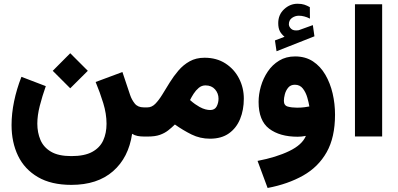

<svg xmlns="http://www.w3.org/2000/svg" viewBox="-20 -709 2069 997"><path d="M344.7 -432.6 436 -341.3 344.7 -250.5 253.9 -341.3ZM350.6 101.6Q418.9 101.6 458.7 79.8Q498.5 58.1 515.9 20.3Q533.2 -17.6 533.2 -66.4Q533.2 -118.2 516.1 -173.8Q499 -229.5 476.6 -283.2L615.7 -335L655.8 -215.3Q664.1 -190.9 679.9 -171.1Q695.8 -151.4 726.6 -151.4H746.1V0H728.5Q710.4 0 694.8 -2.9Q679.2 -5.9 666 -14.2Q647.9 109.4 566.9 180.2Q485.8 251 350.6 251Q245.6 251 176.5 210.4Q107.4 169.9 73.7 99.9Q40 29.8 40 -59.6Q40 -119.1 53.2 -182.9Q66.4 -246.6 91.3 -310.1L217.8 -261.7Q199.2 -209 186.5 -159.2Q173.8 -109.4 173.8 -66.9Q173.8 -21 189.9 17.3Q206.1 55.7 244.6 78.6Q283.2 101.6 350.6 101.6Z M1070.3 11.2Q1019 11.2 974.6 -10.7Q930.2 -32.7 888.2 -62.5Q871.1 -45.9 853 -31.7Q835 -17.6 810.3 -8.8Q785.6 0 748 0H726.6V-151.4H745.6Q768.1 -151.4 786.4 -169.9Q804.7 -188.5 822.8 -218Q840.8 -247.6 861.1 -280.3Q881.3 -313 906.5 -342.5Q931.6 -372.1 964.8 -390.6Q998 -409.2 1042 -409.2Q1105 -409.2 1150.9 -379.4Q1196.8 -349.6 1221.4 -301.3Q1246.1 -252.9 1246.1 -196.8Q1246.1 -138.2 1226.8 -91.1Q1207.5 -43.9 1168.7 -16.4Q1129.9 11.2 1070.3 11.2ZM1046.9 -265.6Q1027.3 -265.6 1012 -252.7Q996.6 -239.7 985.4 -222.2Q974.1 -204.6 966.8 -189.5Q980.5 -177.2 992.9 -168.5Q1005.4 -159.7 1016.1 -153.8Q1033.2 -144.5 1046.9 -141.1Q1060.5 -137.7 1071.3 -137.7Q1095.2 -137.7 1105 -156.2Q1114.7 -174.8 1114.7 -196.8Q1114.7 -224.1 1096.7 -244.9Q1078.6 -265.6 1046.9 -265.6Z M1457.5 -518.1Q1440.9 -531.7 1432.9 -547.6Q1424.8 -563.5 1424.8 -588.9Q1424.8 -632.8 1455.3 -661.1Q1485.8 -689.5 1524.9 -689.5Q1546.4 -689.5 1560.3 -684.8Q1574.2 -680.2 1588.9 -671.9L1589.4 -612.3Q1559.6 -627.4 1531.7 -627.4Q1512.7 -627.4 1496.3 -616Q1480 -604.5 1480 -582.5Q1480.5 -569.8 1492.2 -559.1Q1503.9 -548.3 1529.3 -551.8Q1529.8 -551.8 1532.7 -552.7L1604.5 -578.6L1612.8 -520.5L1416 -442.9L1407.7 -499ZM1719.7 -113.3Q1719.7 4.4 1676.3 81.3Q1632.8 158.2 1554 202.6Q1475.1 247.1 1369.6 267.1L1317.4 126.5Q1414.6 107.9 1481.9 75.4Q1549.3 43 1568.4 -3.4Q1545.9 1 1525.9 1Q1432.6 1 1377.7 -40.8Q1322.8 -82.5 1322.8 -179.7Q1322.8 -219.2 1334.7 -260.7Q1346.7 -302.2 1370.4 -337.4Q1394 -372.6 1429.7 -394.3Q1465.3 -416 1512.2 -416Q1565.9 -416 1605 -390.4Q1644 -364.7 1669.4 -321Q1694.8 -277.3 1707.3 -223.6Q1719.7 -169.9 1719.7 -113.3ZM1522.9 -149.9Q1543.9 -149.9 1560.5 -152.1Q1577.1 -154.3 1586.4 -156.2Q1583.5 -175.3 1575.9 -201.9Q1568.4 -228.5 1553 -248.8Q1537.6 -269 1511.2 -269Q1489.3 -269 1476.8 -254.2Q1464.4 -239.3 1459.2 -219.7Q1454.1 -200.2 1454.1 -185.5Q1454.1 -161.1 1474.6 -155.5Q1495.1 -149.9 1522.9 -149.9Z M1964.4 -687V-0.5H1823.2V-687Z"/></svg>

Font: Vazirmatn UI FD Black
Style: Regular
Weight: 900
Designer: Saber Rastikerdar
Foundry: Saber Rastikerdar
Version: Version 33.003